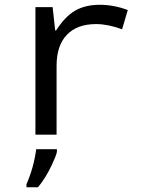

<svg xmlns="http://www.w3.org/2000/svg" viewBox="-20 -566 640 807"><path d="M517.1 -523.9 493.2 -442.9Q433.1 -464.8 383.8 -464.8Q304.2 -464.8 261 -419.7Q217.8 -374.5 217.8 -289.1V0H128.9V-536.1H201.2L211.9 -438H215.8Q252.9 -496.1 295.4 -521Q337.9 -545.9 399.9 -545.9Q457.5 -545.9 517.1 -523.9ZM91.3 208Q121.6 139.6 132.3 61H219.2V70.8Q219.2 81.5 195.8 131.3Q172.4 181.2 139.6 221.2H91.3Z"/></svg>

Font: Noto Mono
Style: Regular
Weight: 400
Designer: Monotype Design Team
Foundry: Monotype Imaging Inc.
Version: Version 1.00